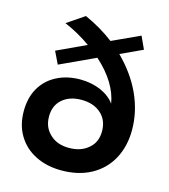

<svg xmlns="http://www.w3.org/2000/svg" viewBox="-112 -837 818 931"><g transform="rotate(15 297.0 -371.0)"><path d="M523 -451C496 -510 457 -563 408 -612L518 -663L489 -726L350 -662C307 -695 258 -724 204 -748L117 -689C166 -668 210 -643 249 -615L103 -547L133 -485L310 -567C381 -503 421 -437 432 -369C416 -392 392 -410 361 -424C330 -437 296 -444 259 -444C214 -444 174 -435 140 -417C105 -399 79 -374 60 -341C41 -308 32 -269 32 -225C32 -179 42 -139 63 -104C84 -69 113 -42 151 -23C188 -4 232 6 282 6C338 6 387 -5 430 -28C472 -51 505 -83 528 -125C551 -167 563 -216 563 -271C563 -332 550 -392 523 -451ZM387 -142C362 -120 330 -109 289 -109C250 -109 218 -120 194 -143C169 -166 157 -195 157 -232C157 -268 169 -297 193 -318C217 -339 249 -350 289 -350C330 -350 362 -339 387 -317C412 -295 424 -265 424 -228C424 -192 412 -163 387 -142Z"/></g></svg>

Font: Argentum Sans Medium
Style: Regular
Weight: 500
Designer: Julieta Ulanovsky
Foundry: Julieta Ulanovsky
Version: Version 5.001;January 29, 2019;FontCreator 11.5.0.2425 64-bi